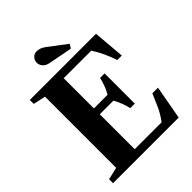

<svg xmlns="http://www.w3.org/2000/svg" viewBox="-259 -1098 1242 1242"><g transform="rotate(-45 362.0 -476.5)"><path d="M41.5 0V-36.5L126 -56V-707L41.5 -725.5V-761.5H647L665.5 -544H624.5Q611.5 -583 592.5 -625Q573.5 -667 548 -706H296V-56.5H542Q574.5 -100 594.5 -144Q614.5 -188 632.5 -231.5H684L642 0ZM463.5 -264.5Q457.5 -291.5 447 -320Q436.5 -348.5 420.5 -376H280V-429.5H420.5Q437.5 -457.5 447.5 -485.8Q457.5 -514 463.5 -541H505V-264.5ZM464 -808.5 300.5 -840Q270 -846 256.5 -863.8Q243 -881.5 243 -900Q243 -920.5 257.5 -936.8Q272 -953 296.5 -953Q309.5 -953 325 -947.8Q340.5 -942.5 357.5 -929.5L481 -836Z"/></g></svg>

Font: Libre Caslon Text
Style: Regular
Weight: 400
Designer: Pablo Impallari, Rodrigo Fuenzalida, Katja Schimmel
Foundry: Pablo Impallari, Rodrigo Fuenzalida
Version: Version 2.000